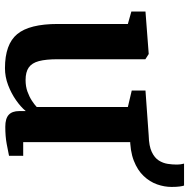

<svg xmlns="http://www.w3.org/2000/svg" viewBox="-14 -736 761 773"><g transform="rotate(90 366.5 -349.5)"><path d="M490.4 9.7Q457.2 9.7 442.2 -4.2Q427.2 -18.1 427.2 -46.2V-72.7Q410.9 -52.9 383.4 -33.6Q356 -14.4 322.7 -1.7Q289.4 11 254.5 11Q158.1 11 117.3 -38.3Q76.5 -87.6 76.5 -201.6V-483.8L26.3 -497.9V-554.7L196.5 -567.7H197.5L218.5 -554.3V-201.8Q218.5 -154.1 226 -125.7Q233.5 -97.4 251.8 -84.7Q270 -72 302.2 -72Q328.2 -72 349.1 -79.6Q369.9 -87.2 385.6 -97.5Q401.2 -107.8 410.8 -116.9V-483.8L344.4 -499.4V-554.7L525.9 -567.7H528.3L552.1 -554.3V-62.4H607.4L607.2 -5.3Q589.2 -1.5 559.1 4.1Q529 9.7 490.4 9.7ZM530.8 -492.5 526.3 -567.7Q568.2 -568.8 591.9 -580.1Q615.5 -591.4 626.2 -608.4Q636.9 -625.5 639.7 -644.3Q642.5 -663 642.5 -678.7Q642.5 -688.8 641.4 -696.8Q640.3 -704.9 638.7 -710H727.1Q729.1 -704.9 730.8 -692.5Q732.6 -680 732.6 -659.5Q732.6 -630.9 722.3 -601.5Q712 -572.1 688.7 -547.4Q665.3 -522.6 626.6 -507.6Q587.9 -492.5 530.8 -492.5Z"/></g></svg>

Font: Merriweather Light
Style: Regular
Weight: 300
Designer: Eben Sorkin
Foundry: Eben Sorkin
Version: Version 2.100